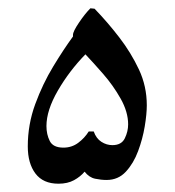

<svg xmlns="http://www.w3.org/2000/svg" viewBox="-20 -597 421 463"><path d="M237 -163Q224 -163 209.5 -166Q195 -169 184 -183Q174 -171 158.5 -162.5Q143 -154 121 -154Q84 -154 65.5 -178.5Q47 -203 47 -244Q47 -297 65 -346Q83 -395 108.5 -437Q134 -479 156 -509V-513Q156 -521 170.5 -542.5Q185 -564 198 -577L208 -576Q239 -544 267.5 -507Q296 -470 315 -429.5Q334 -389 334 -343Q334 -322 329 -292Q324 -262 313 -232.5Q302 -203 283.5 -183Q265 -163 237 -163ZM206 -280Q212 -263 224.5 -255Q237 -247 251 -247Q273 -247 281 -263.5Q289 -280 289 -297Q289 -327 271 -359Q253 -391 228.5 -419Q204 -447 186 -466Q147 -426 119.5 -378.5Q92 -331 92 -293Q92 -273 100 -257Q108 -241 133 -241Q153 -241 168.5 -252.5Q184 -264 194 -280Z"/></svg>

Font: Noto Sans Historical
Style: Regular
Weight: 400
Designer: Monotype Design Team
Foundry: Monotype Imaging Inc.
Version: Version 2.013; ttfautohint (v1.8.4.7-5d5b)